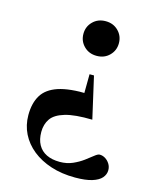

<svg xmlns="http://www.w3.org/2000/svg" viewBox="-110 -578 709 878"><g transform="rotate(15 244.0 -139.5)"><path d="M330 224Q266.5 224 215.2 207.2Q164 190.5 127 160.8Q90 131 70 90.8Q50 50.5 50 3Q50 -54 72.8 -91.2Q95.5 -128.5 148.2 -146Q201 -163.5 291 -160.5L270.5 -84L272 -249.5H293L338 -52Q255 -54 209 -40.2Q163 -26.5 145 -0.2Q127 26 127 62Q127 98 140.8 122.8Q154.5 147.5 180.5 160.2Q206.5 173 243.5 173Q277 173 304.2 161Q331.5 149 352.8 133.2Q374 117.5 388.8 105.5Q403.5 93.5 412.5 93.5Q426 93.5 438.8 101.2Q451.5 109 460 122.5Q468.5 136 468.5 152.5Q468.5 172.5 454.5 188.8Q440.5 205 410 214.5Q379.5 224 330 224ZM281 -339Q244.5 -339 220.8 -362.8Q197 -386.5 197 -421Q197 -455.5 220.8 -479.2Q244.5 -503 281 -503Q317.5 -503 341.2 -479.2Q365 -455.5 365 -421Q365 -386.5 341.2 -362.8Q317.5 -339 281 -339Z"/></g></svg>

Font: Newsreader 60pt SemiBold
Style: Regular
Weight: 600
Designer: Hugues Gentile
Foundry: Production Type
Version: Version 1.003